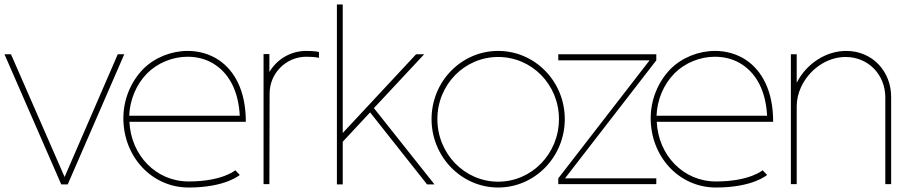

<svg xmlns="http://www.w3.org/2000/svg" viewBox="-20 -821 4072 856"><path d="M268 -32 29 -579H0L253 1H282L534 -579H505Z M618 -513C562 -455 530 -376 530 -294C530 -123 656 15 821 15C986 15 1049 -41 1049 -41L1029 -62C1029 -62 972 -12 821 -12C675 -12 564 -129 557 -278H1076C1076 -418 1025 -506 956 -553C914 -581 866 -594 817 -594C744 -594 670 -565 618 -513ZM1049 -305H556C559 -376 587 -444 636 -494C683 -541 750 -568 816 -568C860 -568 904 -557 941 -531C1000 -491 1043 -418 1049 -305Z M1181 -500V-580H1155V0H1181L1182 -404C1182 -494 1255 -568 1345 -568C1388 -568 1402 -563 1402 -563V-589C1402 -589 1388 -594 1345 -594C1275 -594 1214 -556 1181 -500Z M1508 -228V-801H1482V1H1508V-189L1630 -320L1884 1H1917L1647 -339L1871 -579H1835Z M2201 -567C2351 -567 2472 -444 2472 -290C2472 -136 2351 -11 2201 -11C2051 -11 1930 -136 1930 -290C1930 -444 2051 -567 2201 -567ZM2201 -594C2037 -594 1904 -458 1904 -290C1904 -122 2037 15 2201 15C2365 15 2498 -122 2498 -290C2498 -458 2365 -594 2201 -594Z M2906 -552V-579H2469V-552H2876L2469 -26V0H2906V-26H2499Z M2969 -513C2913 -455 2881 -376 2881 -294C2881 -123 3007 15 3172 15C3337 15 3400 -41 3400 -41L3380 -62C3380 -62 3323 -12 3172 -12C3026 -12 2915 -129 2908 -278H3427C3427 -418 3376 -506 3307 -553C3265 -581 3217 -594 3168 -594C3095 -594 3021 -565 2969 -513ZM3400 -305H2907C2910 -376 2938 -444 2987 -494C3034 -541 3101 -568 3167 -568C3211 -568 3255 -557 3292 -531C3351 -491 3394 -418 3400 -305Z M3532 -452V-579H3506V0H3532V-347C3532 -377 3539 -405 3551 -432C3587 -510 3665 -567 3750 -567C3851 -567 3927 -488 3927 -387V0H3953V-387C3954 -503 3869 -594 3753 -594C3660 -594 3574 -535 3532 -452Z"/></svg>

Font: MintSans
Style: ExtraLight
Weight: 200
Version: Version 1.0